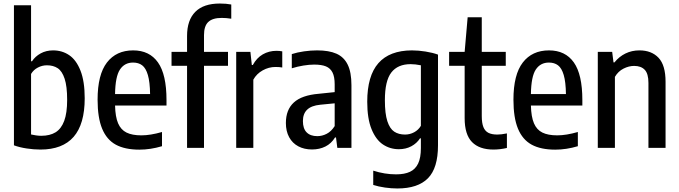

<svg xmlns="http://www.w3.org/2000/svg" viewBox="-20 -838 3847 1088"><path d="M59 -14.5V-808H156V-491H161.5Q179.5 -518.5 210.5 -535.5Q241.5 -552.5 281 -552.5Q332 -552.5 372 -525.5Q412 -498.5 436 -438Q460 -377.5 460 -281Q460 -134.5 397.2 -62.5Q334.5 9.5 209 9.5Q170.5 9.5 130.2 3.2Q90 -3 59 -14.5ZM360.5 -272Q360.5 -349 346.2 -392Q332 -435 307 -451.5Q282 -468 246 -468Q219 -468 194.5 -455.2Q170 -442.5 156 -419V-76Q168 -73 184 -70.8Q200 -68.5 213.5 -68.5Q262.5 -68.5 294.8 -88.2Q327 -108 343.8 -152.8Q360.5 -197.5 360.5 -272Z M923.5 -240H632Q633.5 -176 649.2 -139.2Q665 -102.5 697 -86.8Q729 -71 781 -71Q832 -71 898 -90V-9.5Q832.5 10 770 10Q688 10 636.2 -18.2Q584.5 -46.5 558.8 -108.8Q533 -171 533 -273Q533 -415 586 -483.8Q639 -552.5 734.5 -552.5Q827 -552.5 875.2 -484.2Q923.5 -416 923.5 -271ZM632 -305H830.5Q829.5 -373.5 818 -412.8Q806.5 -452 785.8 -467.8Q765 -483.5 734 -483.5Q686 -483.5 659.8 -444Q633.5 -404.5 632 -305Z M1136 -639V-544H1272V-465H1136V0H1040V-465H952V-544H1040V-634.5Q1040 -724 1086.8 -771Q1133.5 -818 1225.5 -818Q1262.5 -818 1290.5 -812.5V-732Q1262 -736.5 1236.5 -736.5Q1184.5 -736.5 1160.2 -713.5Q1136 -690.5 1136 -639Z M1318.5 -544H1399L1407 -469.5H1412.5Q1434.5 -510 1469.2 -530Q1504 -550 1547 -550Q1563.5 -550 1579.5 -547V-455.5Q1564 -458.5 1541 -458.5Q1503 -458.5 1468.5 -439.2Q1434 -420 1415.5 -386.5V0H1318.5Z M1971.5 -355.5V0H1891.5L1884 -59H1878.5Q1857.5 -24.5 1824 -7.8Q1790.5 9 1748 9Q1704 9 1670.5 -8.8Q1637 -26.5 1618.5 -60.5Q1600 -94.5 1600 -141Q1600 -216 1645 -257.2Q1690 -298.5 1785.5 -306.5L1876.5 -316V-360Q1876.5 -403 1864.2 -427.2Q1852 -451.5 1827 -461.8Q1802 -472 1760.5 -472Q1732.5 -472 1699 -466.5Q1665.5 -461 1633.5 -451V-531.5Q1664 -541.5 1702.8 -547Q1741.5 -552.5 1777 -552.5Q1844 -552.5 1886.5 -533.8Q1929 -515 1950.2 -471.8Q1971.5 -428.5 1971.5 -355.5ZM1876.5 -123.5V-252.5L1794.5 -244.5Q1744.5 -239.5 1720.5 -216.5Q1696.5 -193.5 1696.5 -152Q1696.5 -109 1717.8 -87.8Q1739 -66.5 1778 -66.5Q1805.5 -66.5 1831.2 -79.8Q1857 -93 1876.5 -123.5Z M2095 210V129Q2160 150 2224.5 150Q2272.5 150 2303.2 135.5Q2334 121 2349.5 88.5Q2365 56 2365 1V-54H2360Q2342 -26 2311 -9.2Q2280 7.5 2240 7.5Q2190.5 7.5 2150.2 -19.2Q2110 -46 2085.5 -106Q2061 -166 2061 -261.5Q2061 -408 2124.2 -480Q2187.5 -552 2314 -552.5Q2351 -552.5 2391.5 -546Q2432 -539.5 2462 -528.5V-14.5Q2462 114.5 2405 172.2Q2348 230 2231.5 230Q2198.5 230 2161.5 224.8Q2124.5 219.5 2095 210ZM2365 -125V-468Q2332.5 -474.5 2307 -474.5Q2234 -474.5 2197.5 -427.2Q2161 -380 2161 -270.5Q2161 -194 2175 -151.2Q2189 -108.5 2214 -92Q2239 -75.5 2275.5 -75.5Q2302.5 -75.5 2326.8 -88.5Q2351 -101.5 2365 -125Z M2852.5 -82V0.5Q2813 9.5 2776.5 9.5Q2696.5 9.5 2654.8 -33Q2613 -75.5 2613 -168.5V-465H2525V-544H2613L2630 -740H2710V-544H2846V-465H2710V-180.5Q2710 -141 2719.2 -118Q2728.5 -95 2747.8 -85.2Q2767 -75.5 2798.5 -75.5Q2820 -75.5 2852.5 -82Z M3280 -240H2988.5Q2990 -176 3005.8 -139.2Q3021.5 -102.5 3053.5 -86.8Q3085.5 -71 3137.5 -71Q3188.5 -71 3254.5 -90V-9.5Q3189 10 3126.5 10Q3044.5 10 2992.8 -18.2Q2941 -46.5 2915.2 -108.8Q2889.5 -171 2889.5 -273Q2889.5 -415 2942.5 -483.8Q2995.5 -552.5 3091 -552.5Q3183.5 -552.5 3231.8 -484.2Q3280 -416 3280 -271ZM2988.5 -305H3187Q3186 -373.5 3174.5 -412.8Q3163 -452 3142.2 -467.8Q3121.5 -483.5 3090.5 -483.5Q3042.5 -483.5 3016.2 -444Q2990 -404.5 2988.5 -305Z M3367.5 -544H3449L3456.5 -484.5H3462Q3488.5 -517.5 3524.5 -535Q3560.5 -552.5 3603.5 -552.5Q3672 -552.5 3711.8 -510.5Q3751.5 -468.5 3751.5 -374.5V0H3654.5V-368Q3654.5 -420.5 3633.5 -442.5Q3612.5 -464.5 3573.5 -464.5Q3543.5 -464.5 3513.2 -449.2Q3483 -434 3464.5 -402.5V0H3367.5Z"/></svg>

Font: Encode Sans Condensed Medium
Style: Regular
Weight: 500
Width: 3
Designer: Multiple Designers
Foundry: Impallari Type
Version: Version 2.000